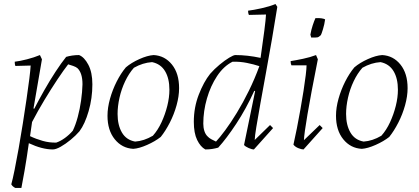

<svg xmlns="http://www.w3.org/2000/svg" viewBox="-20 -732 2079 952"><path d="M56 200Q42 193 36 182Q43 157 52.5 110Q62 63 72.5 4Q83 -55 93 -118.5Q103 -182 111.5 -240Q120 -298 125.5 -342Q131 -386 132 -407L56 -405Q53 -413 53 -426Q79 -429 114 -438Q149 -447 178 -459L188 -438L146 -194L150 -193Q172 -236 199.5 -284.5Q227 -333 255.5 -376.5Q284 -420 308 -450Q321 -454 337.5 -456.5Q354 -459 372 -459Q398 -449 418 -411Q438 -373 438 -314Q438 -245 419.5 -181Q401 -117 374 -81Q356 -60 330.5 -39Q305 -18 281 -4.5Q257 9 242 9Q189 9 123 -22Q112 56 101.5 116Q91 176 86 200ZM259 -25Q280 -32 302 -48Q324 -64 341 -84Q355 -113 365.5 -152Q376 -191 382 -233.5Q388 -276 389 -314Q389 -370 364 -394Q357 -400 343 -405Q329 -410 318 -413Q296 -385 265 -338.5Q234 -292 200.5 -236.5Q167 -181 139 -127L129 -57Q158 -43 191.5 -33.5Q225 -24 259 -25Z M641 6Q585 3 549 -41.5Q513 -86 513 -158Q513 -198 525.5 -242.5Q538 -287 558.5 -327.5Q579 -368 604 -398Q631 -421 671 -439Q711 -457 742 -459Q797 -456 832.5 -412Q868 -368 868 -295Q868 -255 855.5 -210Q843 -165 822 -124Q801 -83 777 -53Q749 -31 709.5 -13.5Q670 4 641 6ZM650 -30Q694 -33 738 -59Q763 -87 781 -126Q799 -165 809.5 -207Q820 -249 820 -287Q820 -343 798.5 -379Q777 -415 734 -424Q688 -421 644 -396Q619 -368 600.5 -329Q582 -290 572.5 -247.5Q563 -205 563 -167Q563 -112 584.5 -75Q606 -38 650 -30Z M998 9Q974 -4 957.5 -38Q941 -72 941 -128Q941 -199 965.5 -262.5Q990 -326 1022 -366Q1043 -390 1069 -411.5Q1095 -433 1116.5 -446Q1138 -459 1147 -459Q1207 -459 1272 -445Q1283 -520 1290.5 -579Q1298 -638 1299 -660L1214 -658Q1210 -666 1210 -679Q1236 -682 1276.5 -691Q1317 -700 1346 -712L1355 -698Q1343 -622 1328.5 -538Q1314 -454 1299 -372.5Q1284 -291 1271.5 -221Q1259 -151 1251 -102.5Q1243 -54 1243 -38L1319 -112L1334 -97L1239 9Q1229 9 1213 2Q1197 -5 1190 -13L1245 -280L1241 -282Q1200 -192 1151.5 -118.5Q1103 -45 1062 0Q1048 4 1032.5 6.5Q1017 9 998 9ZM1051 -30Q1069 -49 1096.5 -86Q1124 -123 1154.5 -173Q1185 -223 1214 -282Q1243 -341 1266 -404Q1239 -413 1204.5 -420Q1170 -427 1133 -426Q1089 -404 1056.5 -355Q1024 -306 1006 -243.5Q988 -181 988 -119Q988 -99 993.5 -82Q999 -65 1010 -55Q1016 -48 1028 -41.5Q1040 -35 1051 -30Z M1500 -408H1425Q1421 -416 1421 -429Q1447 -433 1482.5 -440.5Q1518 -448 1547 -459L1556 -438Q1521 -262 1504.5 -164.5Q1488 -67 1487 -37L1565 -112L1580 -97L1485 9Q1475 9 1459 2.5Q1443 -4 1435 -15Q1443 -50 1452 -95.5Q1461 -141 1469.5 -189Q1478 -237 1485 -281.5Q1492 -326 1496 -359.5Q1500 -393 1500 -408ZM1523 -546Q1521 -554 1519 -560Q1523 -584 1530.5 -606.5Q1538 -629 1544 -642Q1563 -643 1575 -641Q1587 -639 1592 -636Q1589 -612 1581.5 -587.5Q1574 -563 1571 -558Q1569 -556 1564 -552Q1559 -548 1555 -547Q1545 -545 1523 -546Z M1774 6Q1718 3 1682 -41.5Q1646 -86 1646 -158Q1646 -198 1658.5 -242.5Q1671 -287 1691.5 -327.5Q1712 -368 1737 -398Q1764 -421 1804 -439Q1844 -457 1875 -459Q1930 -456 1965.5 -412Q2001 -368 2001 -295Q2001 -255 1988.5 -210Q1976 -165 1955 -124Q1934 -83 1910 -53Q1882 -31 1842.5 -13.5Q1803 4 1774 6ZM1783 -30Q1827 -33 1871 -59Q1896 -87 1914 -126Q1932 -165 1942.5 -207Q1953 -249 1953 -287Q1953 -343 1931.5 -379Q1910 -415 1867 -424Q1821 -421 1777 -396Q1752 -368 1733.5 -329Q1715 -290 1705.5 -247.5Q1696 -205 1696 -167Q1696 -112 1717.5 -75Q1739 -38 1783 -30Z"/></svg>

Font: Labrada Lght
Style: Italic
Weight: 300
Italic angle: -7°
Designer: Mercedes Jáuregui
Foundry: Omnibus-Type Team
Version: Version 1.000; ttfautohint (v1.8.4.7-5d5b)